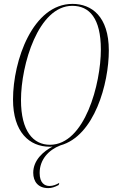

<svg xmlns="http://www.w3.org/2000/svg" viewBox="-20 -744 591 988"><path d="M236 11C241 11 246 11 251 10C204 34 151 80 151 145C151 190 176 224 228 224C246 224 261 219 282 208L285 197C270 206 253 213 235 213C210 213 184 198 184 146C184 78 229 28 291 4C466 -44 540 -314 540 -484C540 -660 451 -724 353 -724C149 -724 47 -433 47 -232C47 -64 131 11 236 11ZM237 1C151 1 88 -69 88 -229C88 -411 177 -714 352 -714C440 -714 499 -650 499 -489C499 -314 417 1 237 1Z"/></svg>

Font: Noto Serif Display ExtraCondensed ExtraLight
Style: Italic
Weight: 200
Width: 2
Italic angle: -12°
Designer: Monotype Design Team
Foundry: Monotype Imaging Inc.
Version: Version 2.009